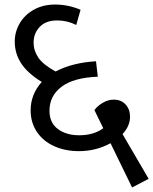

<svg xmlns="http://www.w3.org/2000/svg" viewBox="-20 -686 675 846"><path d="M562 140 467 -55Q403 -20 328 -20Q267 -20 218.5 -42Q170 -64 142.5 -105Q115 -146 115 -200Q115 -270 164 -325Q102 -363 73.5 -406.5Q45 -450 45 -503Q45 -546 67 -583.5Q89 -621 129.5 -643.5Q170 -666 223 -666Q280 -666 335 -643L316 -576Q276 -596 232 -596Q182 -596 155 -567.5Q128 -539 128 -498Q128 -463 149 -432Q170 -401 225 -371Q299 -410 403 -416L411 -348Q305 -344 251.5 -304Q198 -264 198 -198Q198 -145 235 -117.5Q272 -90 329 -90Q393 -90 435 -121L396 -201Q410 -220 433.5 -233.5Q457 -247 481 -247Q514 -247 533.5 -225.5Q553 -204 553 -172Q553 -131 520 -95L635 102Z"/></svg>

Font: Martel Sans
Style: Regular
Weight: 400
Designer: Dan Reynolds and Mathieu Réguer
Foundry: Dan Reynolds and Mathieu Réguer
Version: Version 1.002; ttfautohint (v1.1) -l 5 -r 5 -G 72 -x 0 -D la